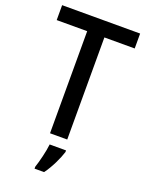

<svg xmlns="http://www.w3.org/2000/svg" viewBox="-170 -797 842 1101"><g transform="rotate(20 250.5 -246.5)"><path d="M303 0V-623H488V-714H12V-623H198V0ZM318 71V61H218C214 103 196 174 184 209V221H242C275 177 305 113 318 71Z"/></g></svg>

Font: Noto Sans Arabic SemCond Med
Style: Regular
Weight: 500
Width: 4
Designer: Monotype Design Team, Nadine Chahine, Nizar Qandah and Khaled Hosny
Foundry: Monotype Imaging Inc.
Version: Version 2.012